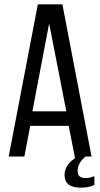

<svg xmlns="http://www.w3.org/2000/svg" viewBox="-20 -720 462 883"><path d="M373 0Q335 32 337 69Q338 99 374 99Q394 99 414 90V131Q387 143 352 143Q278 143 277 87Q275 42 325 7L296 -141H119L92 0H20L154 -700H267L401 0ZM129 -208H285L206 -612Z"/></svg>

Font: Adderley Regular
Style: Regular
Weight: 400
Designer: gorohovskiy
Version: Version 1.003 November 13, 2017